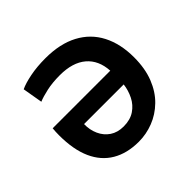

<svg xmlns="http://www.w3.org/2000/svg" viewBox="-140 -681 839 839"><g transform="rotate(-45 280.0 -261.5)"><path d="M271 12Q199 12 148 -18Q97 -48 70.5 -107Q44 -166 44 -254Q44 -264 44.5 -275.5Q45 -287 46 -296H402Q398 -364 354.5 -401Q311 -438 232 -438Q186 -438 150 -430Q114 -422 93 -413L77 -506Q102 -518 145 -526.5Q188 -535 240 -535Q330 -535 392 -502Q454 -469 485.5 -408Q517 -347 517 -264Q517 -195 496.5 -143Q476 -91 440.5 -56.5Q405 -22 361 -5Q317 12 271 12ZM271 -82Q312 -82 339.5 -100.5Q367 -119 382 -149Q397 -179 401 -212H156Q155 -177 168.5 -147Q182 -117 208 -99.5Q234 -82 271 -82Z"/></g></svg>

Font: Ubuntu Sans Mono Medium
Style: Regular
Weight: 500
Monospace: yes
Designer: Dalton Maag Ltd
Foundry: Dalton Maag Ltd
Version: Version 1.006